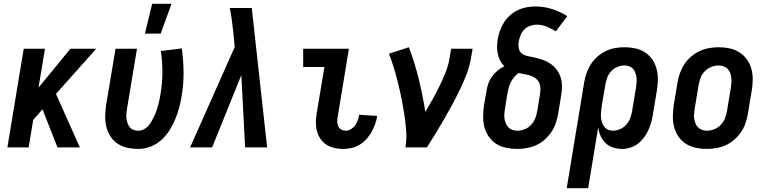

<svg xmlns="http://www.w3.org/2000/svg" viewBox="-20 -777 4040 1012"><path d="M283 0 204 -201 155 -145 131 0H19L105 -520H217L183 -315L351 -520H487L275 -282L401 0Z M710 8Q680 8 652 2Q624 -4 601 -19Q578 -34 563 -57Q548 -80 541 -107Q534 -134 534.5 -163.5Q535 -193 539 -222L589 -520H702L650 -207Q648 -193 646.5 -179.5Q645 -166 646.5 -153.5Q648 -141 652 -128.5Q656 -116 664 -106.5Q672 -97 684 -92.5Q696 -88 710 -88Q724 -88 738.5 -95.5Q753 -103 763 -115Q773 -127 780.5 -140.5Q788 -154 794.5 -168Q801 -182 805.5 -196Q810 -210 814 -224.5Q818 -239 821 -253Q824 -267 826 -282Q836 -339 836 -396Q836 -453 828 -508L938 -522Q947 -460 947.5 -396Q948 -332 937 -268Q932 -237 923.5 -206.5Q915 -176 902.5 -146Q890 -116 872 -88Q854 -60 828.5 -37.5Q803 -15 771.5 -3.5Q740 8 710 8ZM744 -600 782 -757H884L827 -600Z M982 0 1217 -529 1210 -605Q1206 -638 1202 -670.5Q1198 -703 1191 -735H1307L1388 0H1272L1252 -381L1098 0Z M1789 8Q1765 8 1742.5 3Q1720 -2 1701 -14Q1682 -26 1669.5 -44.5Q1657 -63 1651 -84.5Q1645 -106 1645 -130Q1645 -154 1649 -178L1690 -424H1578V-520H1819L1760 -162Q1757 -149 1757.5 -136Q1758 -123 1763 -111.5Q1768 -100 1779 -94Q1790 -88 1803 -88Q1817 -88 1830.5 -96.5Q1844 -105 1852.5 -117.5Q1861 -130 1866 -144Q1871 -158 1873 -172L1968 -166Q1965 -144 1957 -122.5Q1949 -101 1938 -81Q1927 -61 1911 -43.5Q1895 -26 1875 -14Q1855 -2 1833 3Q1811 8 1789 8Z M2117 0Q2124 -44 2121 -86.5Q2118 -129 2111.5 -171Q2105 -213 2097 -254Q2089 -295 2079 -335.5Q2069 -376 2057 -416Q2045 -456 2030 -494L2135 -528Q2166 -447 2187 -361Q2208 -275 2222 -187Q2242 -221 2261 -255Q2280 -289 2297 -324Q2314 -359 2328.5 -395Q2343 -431 2349 -468L2358 -520H2471L2462 -468Q2455 -427 2439.5 -386.5Q2424 -346 2405 -306.5Q2386 -267 2365 -228Q2344 -189 2322 -151Q2300 -113 2277 -75Q2254 -37 2230 0Z M2706 8Q2676 8 2647.5 2Q2619 -4 2596 -18.5Q2573 -33 2557 -56Q2541 -79 2533.5 -106.5Q2526 -134 2526.5 -163.5Q2527 -193 2531 -222L2545 -301Q2548 -321 2555 -340Q2562 -359 2574.5 -375.5Q2587 -392 2603.5 -405.5Q2620 -419 2639 -428Q2625 -440 2616.5 -456.5Q2608 -473 2604 -491.5Q2600 -510 2600 -529.5Q2600 -549 2603 -569Q2607 -592 2615 -614.5Q2623 -637 2636 -658Q2649 -679 2668 -696Q2687 -713 2709 -723.5Q2731 -734 2755 -738.5Q2779 -743 2802 -743Q2848 -743 2891 -729Q2934 -715 2970 -692L2910 -612Q2887 -626 2862 -636.5Q2837 -647 2809 -647Q2792 -647 2774.5 -641Q2757 -635 2744 -622Q2731 -609 2724 -592Q2717 -575 2714 -557Q2711 -538 2715 -520Q2719 -502 2734 -492.5Q2749 -483 2767.5 -480Q2786 -477 2803.5 -472.5Q2821 -468 2838 -462.5Q2855 -457 2870.5 -448Q2886 -439 2899 -427Q2912 -415 2921 -400Q2930 -385 2935.5 -368Q2941 -351 2942 -332.5Q2943 -314 2940.5 -295Q2938 -276 2935 -257L2922 -178Q2918 -153 2909.5 -128Q2901 -103 2886 -81Q2871 -59 2851 -41Q2831 -23 2806.5 -12Q2782 -1 2756.5 3.5Q2731 8 2706 8ZM2706 -88Q2726 -88 2746 -96Q2766 -104 2780 -119.5Q2794 -135 2801.5 -154.5Q2809 -174 2812 -193L2825 -272Q2828 -289 2828.5 -306Q2829 -323 2823 -338Q2817 -353 2804.5 -363Q2792 -373 2777 -378Q2762 -383 2746 -385.5Q2730 -388 2714 -392Q2700 -383 2690 -370.5Q2680 -358 2672.5 -344Q2665 -330 2661.5 -315.5Q2658 -301 2655 -286L2642 -207Q2640 -193 2638.5 -179.5Q2637 -166 2639 -152.5Q2641 -139 2646 -127Q2651 -115 2659.5 -106Q2668 -97 2680.5 -92.5Q2693 -88 2706 -88Z M2967 215 3059 -342Q3063 -367 3071.5 -391.5Q3080 -416 3094 -438Q3108 -460 3128.5 -478Q3149 -496 3172.5 -507.5Q3196 -519 3221 -523.5Q3246 -528 3271 -528Q3300 -528 3328.5 -522Q3357 -516 3380 -501Q3403 -486 3418.5 -463Q3434 -440 3441 -413Q3448 -386 3447.5 -356.5Q3447 -327 3442 -298L3422 -178Q3419 -156 3413 -134.5Q3407 -113 3398 -92.5Q3389 -72 3375 -53Q3361 -34 3343 -20Q3325 -6 3302.5 1Q3280 8 3259 8Q3234 8 3211 0.5Q3188 -7 3171.5 -23Q3155 -39 3145.5 -61Q3136 -83 3133 -106L3080 215ZM3210 -88Q3229 -88 3248.5 -96.5Q3268 -105 3281.5 -120.5Q3295 -136 3302 -155Q3309 -174 3312 -193L3332 -313Q3334 -327 3335 -340.5Q3336 -354 3335 -367Q3334 -380 3329.5 -392Q3325 -404 3317 -413.5Q3309 -423 3296.5 -427.5Q3284 -432 3271 -432Q3252 -432 3232.5 -423.5Q3213 -415 3199.5 -399.5Q3186 -384 3179.5 -365Q3173 -346 3170 -327L3152 -220Q3150 -206 3148.5 -191.5Q3147 -177 3147.5 -163Q3148 -149 3152 -135.5Q3156 -122 3163.5 -111Q3171 -100 3183.5 -94Q3196 -88 3210 -88Z M3706 8Q3676 8 3647.5 2Q3619 -4 3595.5 -19Q3572 -34 3556.5 -56.5Q3541 -79 3533.5 -106.5Q3526 -134 3526.5 -163.5Q3527 -193 3531 -222L3551 -342Q3555 -367 3564 -392Q3573 -417 3587.5 -439Q3602 -461 3623 -479Q3644 -497 3668 -508Q3692 -519 3717 -523.5Q3742 -528 3767 -528Q3797 -528 3825.5 -522Q3854 -516 3877.5 -501Q3901 -486 3917 -463.5Q3933 -441 3940.5 -413.5Q3948 -386 3947.5 -356.5Q3947 -327 3942 -298L3922 -178Q3918 -153 3909.5 -128Q3901 -103 3886 -81Q3871 -59 3850.5 -41Q3830 -23 3806 -12Q3782 -1 3756.5 3.5Q3731 8 3706 8ZM3706 -88Q3725 -88 3745 -96Q3765 -104 3779.5 -119.5Q3794 -135 3801.5 -154.5Q3809 -174 3812 -193L3832 -313Q3834 -327 3835 -340.5Q3836 -354 3834.5 -367.5Q3833 -381 3828.5 -393Q3824 -405 3815 -414Q3806 -423 3793.5 -427.5Q3781 -432 3767 -432Q3748 -432 3728.5 -424Q3709 -416 3694 -400.5Q3679 -385 3672 -365.5Q3665 -346 3662 -327L3642 -207Q3640 -193 3638.5 -179.5Q3637 -166 3639 -152.5Q3641 -139 3645.5 -127Q3650 -115 3659 -106Q3668 -97 3680 -92.5Q3692 -88 3706 -88Z"/></svg>

Font: Iosevka
Style: Bold Italic
Weight: 700
Italic angle: -9°
Monospace: yes
Designer: Belleve Invis
Foundry: Belleve Invis
Version: Version 32.5.0; ttfautohint (v1.8.4)